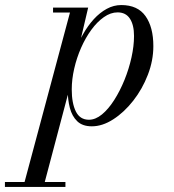

<svg xmlns="http://www.w3.org/2000/svg" viewBox="-114 -490 690 760"><path d="M-22 250 163 -440.5H96V-460H235L195.5 -291.5L173 -213L167 -162L58 250ZM-94.5 250V230.5H145V250ZM238 -16Q264 -16 289.8 -37.2Q315.5 -58.5 338.2 -94.2Q361 -130 378.8 -173.8Q396.5 -217.5 406.5 -262.8Q416.5 -308 416.5 -347.5Q416.5 -391.5 400.2 -416.2Q384 -441 351.5 -441Q324 -441 297.2 -422.2Q270.5 -403.5 247.5 -372Q224.5 -340.5 207 -300.8Q189.5 -261 179.8 -218.5Q170 -176 170 -136Q170 -81.5 186.2 -48.8Q202.5 -16 238 -16ZM249.5 10Q212.5 10 191.8 -10Q171 -30 162.5 -63Q154 -96 154 -134.5Q154 -169 161.2 -207.2Q168.5 -245.5 182 -283Q195.5 -320.5 214.5 -354.2Q233.5 -388 257.2 -414Q281 -440 308.5 -455Q336 -470 366 -470Q431 -470 462 -426.2Q493 -382.5 493 -307.5Q493 -250 471.2 -193.8Q449.5 -137.5 413.5 -91.5Q377.5 -45.5 334.5 -17.8Q291.5 10 249.5 10Z"/></svg>

Font: Bodoni Moda SC 11pt
Style: Italic
Weight: 400
Italic angle: -13°
Version: Version 2.005